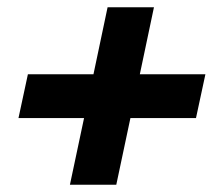

<svg xmlns="http://www.w3.org/2000/svg" viewBox="-20 -552 610 530"><path d="M173 -42 212 -226H31L57 -347H238L277 -532H405L366 -347H547L521 -226H340L301 -42Z"/></svg>

Font: Geist
Style: Bold Italic
Weight: 700
Italic angle: -12°
Designer: Basement.studio, Andrés Briganti, Mateo Zaragoza
Foundry: Basement.studio, Vercel, Andrés Briganti, Guido Ferreyra, Mateo Zaragoza
Version: Version 1.500; ttfautohint (v1.8.4.7-5d5b)